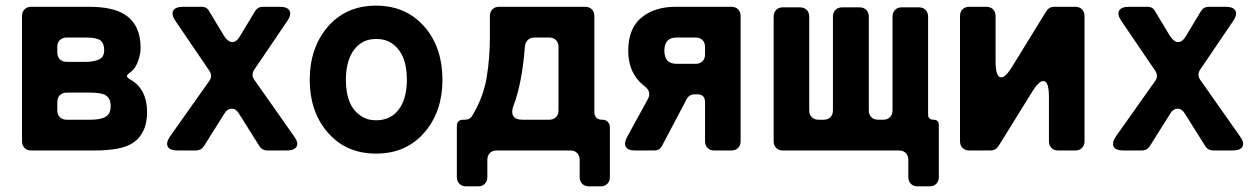

<svg xmlns="http://www.w3.org/2000/svg" viewBox="-20 -533 4464 680"><path d="M58 -33V-476Q58 -491 67 -500Q76 -509 91 -509H294Q382 -509 424 -480Q478 -444 478 -364Q478 -341 468.5 -315.5Q459 -290 444 -279Q429 -268 429.5 -263Q430 -258 442 -251Q471 -235 486 -205.5Q501 -176 501 -136Q501 -96 486.5 -67.5Q472 -39 446 -24Q406 0 313 0H91Q76 0 67 -9Q58 -18 58 -33ZM216 -314H286Q310 -314 329.5 -322Q349 -330 349 -355Q349 -380 335.5 -390Q322 -400 286 -400H216Q201 -400 192 -391Q183 -382 183 -367V-347Q183 -332 192 -323Q201 -314 216 -314ZM216 -109H300Q353 -109 366 -131Q372 -141 372 -157.5Q372 -174 366 -183.5Q360 -193 350 -198Q332 -205 300 -205H216Q201 -205 192 -196Q183 -187 183 -172V-142Q183 -127 192 -118Q201 -109 216 -109Z M583 -51 721 -246Q734 -264 721 -283L602 -458Q586 -481 593.5 -495Q601 -509 629 -509H694Q713 -509 721 -493L774 -405Q788 -384 803 -384Q818 -384 830 -405L883 -493Q893 -509 911 -509H970Q998 -509 1005.5 -495Q1013 -481 997 -458L881 -287Q868 -268 881 -250L1021 -51Q1038 -28 1030.5 -14Q1023 0 994 0H927Q909 0 899 -15L828 -128Q817 -148 800.5 -148Q784 -148 773 -128L702 -15Q692 0 674 0H610Q581 0 574 -14Q567 -28 583 -51Z M1312 11Q1203 11 1138 -67Q1077 -140 1077 -250Q1077 -362 1139 -436Q1204 -513 1312 -513Q1421 -513 1487 -434Q1547 -362 1547 -250Q1547 -139 1485 -66Q1420 11 1312 11ZM1312 -107Q1368 -107 1397 -152Q1421 -190 1421 -250Q1421 -347 1364 -382Q1343 -395 1312.5 -395Q1282 -395 1261.5 -382Q1241 -369 1228 -348Q1205 -310 1205 -250Q1205 -154 1262 -120Q1282 -107 1312 -107Z M1598 94V-86Q1598 -109 1621 -109H1626Q1645 -109 1653 -124Q1692 -189 1703.5 -258Q1715 -327 1715 -402V-476Q1715 -491 1724 -500Q1733 -509 1748 -509H2052Q2067 -509 2076 -500Q2085 -491 2085 -476V-137Q2085 -109 2113 -109Q2125 -109 2132.5 -101.5Q2140 -94 2140 -82V94Q2140 109 2131 118Q2122 127 2107 127H2066Q2051 127 2042 118Q2033 109 2033 94V33Q2033 18 2024 9Q2015 0 2000 0H1739Q1724 0 1715 9Q1706 18 1706 33V94Q1706 109 1697 118Q1688 127 1673 127H1631Q1616 127 1607 118Q1598 109 1598 94ZM1830 -109H1925Q1940 -109 1949 -118Q1958 -127 1958 -142V-367Q1958 -382 1949 -391Q1940 -400 1925 -400H1872Q1858 -400 1849 -391Q1840 -382 1839 -368Q1829 -237 1798 -157Q1790 -135 1798 -122Q1806 -109 1830 -109Z M2201 -48 2274 -181Q2290 -209 2260 -230Q2205 -274 2205 -353Q2205 -432 2251.5 -470.5Q2298 -509 2373 -509H2570Q2585 -509 2594 -500Q2603 -491 2603 -476V-33Q2603 -18 2594 -9Q2585 0 2570 0H2510Q2495 0 2486 -9Q2477 -18 2477 -33V-171Q2477 -199 2449 -199H2441Q2421 -199 2412 -182L2325 -17Q2317 0 2296 0H2229Q2204 0 2196.5 -13Q2189 -26 2201 -48ZM2376 -307H2444Q2459 -307 2468 -316Q2477 -325 2477 -340V-367Q2477 -382 2468 -391Q2459 -400 2444 -400H2376Q2333 -400 2333 -353.5Q2333 -307 2376 -307Z M3197 94V33Q3197 18 3188 9Q3179 0 3164 0H2753Q2738 0 2729 -9Q2720 -18 2720 -33V-474Q2720 -489 2729 -498Q2738 -507 2753 -507H2813Q2828 -507 2837 -498Q2846 -489 2846 -474V-142Q2846 -127 2855 -118Q2864 -109 2879 -109H2897Q2912 -109 2921 -118Q2930 -127 2930 -142V-474Q2930 -489 2939 -498Q2948 -507 2963 -507H3024Q3039 -507 3048 -498Q3057 -489 3057 -474V-142Q3057 -127 3066 -118Q3075 -109 3090 -109H3108Q3123 -109 3132 -118Q3141 -127 3141 -142V-474Q3141 -489 3150 -498Q3159 -507 3174 -507H3234Q3249 -507 3258 -498Q3267 -489 3267 -474V-128Q3267 -109 3286 -109Q3305 -109 3305 -90V94Q3305 109 3296 118Q3287 127 3272 127H3230Q3215 127 3206 118Q3197 109 3197 94Z M3380 -33V-476Q3380 -491 3389 -500Q3398 -509 3413 -509H3473Q3488 -509 3497 -500Q3506 -491 3506 -476V-316Q3506 -259 3526 -259Q3542 -259 3566 -299L3686 -494Q3696 -509 3714 -509H3788Q3803 -509 3812 -500Q3821 -491 3821 -476V-33Q3821 -18 3812 -9Q3803 0 3788 0H3728Q3713 0 3704 -9Q3695 -18 3695 -33V-190Q3695 -246 3675 -246Q3659 -246 3635 -207L3516 -15Q3506 0 3488 0H3413Q3398 0 3389 -9Q3380 -18 3380 -33Z M3933 -51 4071 -246Q4084 -264 4071 -283L3952 -458Q3936 -481 3943.5 -495Q3951 -509 3979 -509H4044Q4063 -509 4071 -493L4124 -405Q4138 -384 4153 -384Q4168 -384 4180 -405L4233 -493Q4243 -509 4261 -509H4320Q4348 -509 4355.5 -495Q4363 -481 4347 -458L4231 -287Q4218 -268 4231 -250L4371 -51Q4388 -28 4380.5 -14Q4373 0 4344 0H4277Q4259 0 4249 -15L4178 -128Q4167 -148 4150.5 -148Q4134 -148 4123 -128L4052 -15Q4042 0 4024 0H3960Q3931 0 3924 -14Q3917 -28 3933 -51Z"/></svg>

Font: Tsunagi Gothic Black
Style: Regular
Weight: 900
Designer: Yoshimichi Ohira
Foundry: Positype
Version: Version 1.001